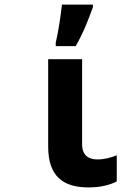

<svg xmlns="http://www.w3.org/2000/svg" viewBox="-20 -807 603 837"><path d="M223 -621V-606H310C343 -663 367 -725 385 -776V-787H250C246 -746 233 -660 223 -621ZM366 10C417 10 458 0 489 -16V-130C461 -119 435 -112 404 -112C368 -112 338 -128 338 -178V-549H190V-168C190 -34 260 10 366 10Z"/></svg>

Font: Noto Sans Mono SemiCondensed ExtraBold
Style: Regular
Weight: 800
Width: 4
Designer: Monotype Design Team
Foundry: Monotype Imaging Inc.
Version: Version 2.014